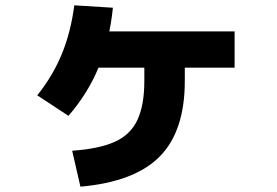

<svg xmlns="http://www.w3.org/2000/svg" viewBox="-20 -650 1040 721"><path d="M251 -84Q352 -91 411 -117.5Q470 -144 496 -199.5Q522 -255 522 -346V-467H674V-346Q674 -158 580 -62.5Q486 33 282 51ZM120 -292Q179 -366 212.5 -448Q246 -530 259 -630L404 -621Q391 -496 350.5 -397.5Q310 -299 237 -215ZM282 -396V-532H861V-396Z"/></svg>

Font: M PLUS 2 ExtraBold
Style: Regular
Weight: 800
Version: Version 1.001